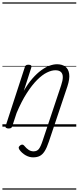

<svg xmlns="http://www.w3.org/2000/svg" viewBox="-20 -1053 654 1596"><path d="M386 125Q369 176 351 204Q333 232 310.5 243.5Q288 255 255 255Q223 255 192.5 237.5Q162 220 142 192Q136 183 135.5 174.5Q135 166 147 156Q158 148 166.5 149Q175 150 182 159Q200 181 218.5 193Q237 205 259 205Q287 205 302.5 186Q318 167 335 115L488 -343Q502 -384 502 -412Q502 -440 486.5 -454.5Q471 -469 440 -469Q409 -469 370 -450Q331 -431 288.5 -388.5Q246 -346 202.5 -278.5Q159 -211 118 -114L82 -4Q79 6 72.5 10.5Q66 15 51 15Q39 15 31 10Q23 5 27 -6L186 -494Q190 -506 196 -510.5Q202 -515 216 -515Q232 -515 238 -509Q244 -503 240 -491L178 -298Q213 -359 250 -401Q287 -443 323 -469Q359 -495 392 -507Q425 -519 454 -519Q496 -519 522.5 -499.5Q549 -480 555 -439Q561 -398 540 -334ZM0 513H614V523H0ZM0 -20H614V0H0ZM0 -505H614V-500H0ZM0 -1033H614V-1023H0Z"/></svg>

Font: Playwrite IN Guides
Style: Regular
Weight: 400
Designer: Veronika Burian, José Scaglione
Foundry: TypeTogether
Version: Version 1.003